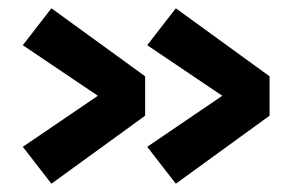

<svg xmlns="http://www.w3.org/2000/svg" viewBox="-20 -525 690 463"><path d="M404 -82 335 -171 516 -294 335 -416 404 -505 630 -341V-246ZM104 -82 35 -171 216 -294 35 -416 104 -505 330 -341V-246Z"/></svg>

Font: Trispace ExtraBold
Style: Regular
Weight: 800
Designer: Tyler Finck
Foundry: Etcetera Type Company
Version: Version 1.210; ttfautohint (v1.8.3)